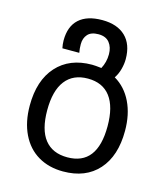

<svg xmlns="http://www.w3.org/2000/svg" viewBox="-116 -635 837 965"><g transform="rotate(15 302.5 -153.0)"><path d="M55.2 -37.1Q55.2 -168 121.8 -241.9Q188.5 -315.9 305.2 -315.9Q321.3 -315.9 354 -312Q373 -347.2 373 -388.2Q373 -424.8 354.2 -448.5Q335.4 -472.2 296.9 -472.2Q258.8 -472.2 241 -452.4Q223.1 -432.6 223.1 -400.9Q223.1 -377.9 227.1 -356.9H139.2Q134.8 -377.4 134.8 -397Q134.8 -470.2 176.5 -508.1Q218.3 -545.9 296.9 -545.9Q375 -545.9 418 -504.6Q460.9 -463.4 460.9 -386.2Q460.9 -361.8 453.6 -334Q446.3 -306.2 431.2 -284.2Q488.8 -250.5 519.8 -186.5Q550.8 -122.6 550.8 -37.1Q550.8 93.3 485.1 166.7Q419.4 240.2 301.8 240.2Q228 240.2 172.1 207.3Q116.2 174.3 85.7 111.1Q55.2 47.9 55.2 -37.1ZM460 -37.1Q460 -138.2 420.2 -190.7Q380.4 -243.2 303.2 -243.2Q226.6 -243.2 186.3 -190.9Q146 -138.7 146 -37.1Q146 64 186.3 115Q226.6 166 304.2 166Q460 166 460 -37.1Z"/></g></svg>

Font: NotoPenekeko
Style: Regular
Weight: 400
Designer: Monotype Design team
Foundry: Monotype Imaging Inc.
Version: Version 1.04